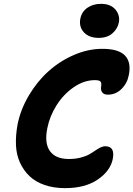

<svg xmlns="http://www.w3.org/2000/svg" viewBox="-20 -973 691 994"><path d="M491.2 -776.9Q440.9 -776.9 414.3 -805.7Q387.7 -834.5 396 -877Q403.3 -912.6 432.6 -932.9Q461.9 -953.1 502.9 -953.1Q553.2 -953.1 577.9 -923.1Q602.5 -893.1 595.2 -856.9Q589.4 -824.7 562.5 -800.8Q535.6 -776.9 491.2 -776.9ZM316.9 1Q258.3 1 211.4 -15.1Q164.6 -31.2 133.5 -60.5Q102.5 -89.8 83.7 -130.6Q64.9 -171.4 62.7 -221.2Q60.5 -271 70.8 -328.1Q86.4 -406.2 129.2 -478.5Q171.9 -550.8 230.7 -603.8Q289.6 -656.7 362.8 -688.5Q436 -720.2 509.8 -720.2Q594.2 -720.2 627.2 -685.3Q660.2 -650.4 647 -585Q639.2 -542.5 609.4 -512.7Q579.6 -482.9 538.1 -482.9Q517.6 -482.9 508.8 -495.4Q500 -507.8 503.9 -526.9Q506.3 -543.5 500.2 -550.8Q494.1 -558.1 471.2 -558.1Q415 -558.1 361.8 -521.5Q308.6 -484.9 272.9 -428.2Q237.3 -371.6 225.1 -310.1Q209 -231.9 238.5 -190.9Q268.1 -149.9 335.9 -149.9Q369.1 -149.9 396.2 -156.7Q423.3 -163.6 440.4 -173.1Q457.5 -182.6 471.4 -192.4Q485.4 -202.1 498.8 -209Q512.2 -215.8 524.9 -215.8Q576.2 -215.8 564 -150.9Q551.8 -88.4 486.3 -43.7Q420.9 1 316.9 1Z"/></svg>

Font: Shantell Sans Bouncy
Style: Bold Italic
Weight: 700
Italic angle: -11.31°
Designer: Stephen Nixon, Anya Danilova, Shantell Martin
Foundry: Arrow Type
Version: Version 1.006;[9816181b4]